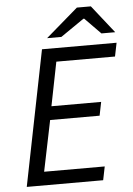

<svg xmlns="http://www.w3.org/2000/svg" viewBox="-57 -885 643 928"><g transform="rotate(-5 264.0 -421.0)"><path d="M34.8 0 166.1 -656.3H528L514.6 -590.6H229.9L187.6 -378H428.8L415.5 -312.2H175.5L124.8 -65.7H418.8L405.5 0ZM195.3 -707.6 351.6 -842.3H419.4L525.8 -707.6H459L382.2 -785.8H378.2L264.6 -707.6Z"/></g></svg>

Font: Source Sans 3 VF
Style: Italic
Weight: 200
Italic angle: -11°
Designer: Paul D. Hunt
Foundry: Adobe Systems Incorporated
Version: Version 3.042;hotconv 1.0.118;makeotfexe 2.5.65603